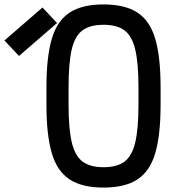

<svg xmlns="http://www.w3.org/2000/svg" viewBox="-168 -834 788 868"><path d="M300 14Q203 14 146.5 -23Q90 -60 66 -142Q42 -224 42 -360V-440Q42 -576 66 -658Q90 -740 146.5 -777Q203 -814 300 -814Q397 -814 453.5 -777Q510 -740 534 -658Q558 -576 558 -440V-360Q558 -224 534 -142Q510 -60 453.5 -23Q397 14 300 14ZM300 -78Q361 -78 395 -103.5Q429 -129 443.5 -190.5Q458 -252 458 -360V-440Q458 -548 443.5 -609.5Q429 -671 395 -696.5Q361 -722 300 -722Q239 -722 204.5 -696.5Q170 -671 156 -609.5Q142 -548 142 -440V-360Q142 -252 156.5 -190.5Q171 -129 205.5 -103.5Q240 -78 300 -78ZM-82 -581 -148 -651 24 -800 90 -730Z"/></svg>

Font: Victor Mono Thin
Style: Regular
Weight: 100
Monospace: yes
Designer: Rune Bjørnerås
Version: Version 1.561;gftools[0.9.30]